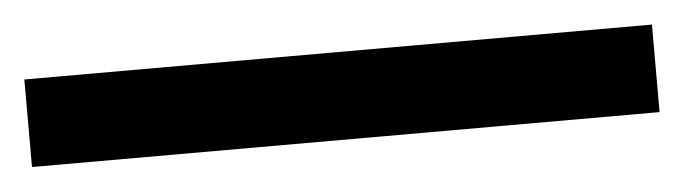

<svg xmlns="http://www.w3.org/2000/svg" viewBox="-25 -47 606 170"><g transform="rotate(-5 278.0 38.0)"><path d="M556.7 -1.1V76.7H-1.1V-1.1Z"/></g></svg>

Font: Paperlogy 6 SemiBold
Style: Regular
Weight: 600
Designer: redesigned by Lee Juim, glyphs from Gmarket Sans & Montserrat
Foundry: PT&
Version: Version 1.001